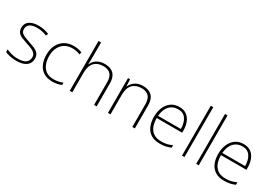

<svg xmlns="http://www.w3.org/2000/svg" viewBox="23 -1642 3578 2533"><g transform="rotate(30 1812.0 -375.0)"><path d="M416 -137Q416 -91 393 -58Q370 -25 325 -7.5Q280 10 214 10Q159 10 115 0Q71 -10 42 -24V-64Q80 -46 124.5 -35Q169 -24 215 -24Q301 -24 339 -54Q377 -84 377 -135Q377 -170 357.5 -192Q338 -214 303 -229Q268 -244 223 -258Q175 -274 137 -289.5Q99 -305 77 -331.5Q55 -358 55 -406Q55 -470 105.5 -505Q156 -540 241 -540Q288 -540 329.5 -531Q371 -522 403 -508L388 -474Q359 -488 319 -496.5Q279 -505 240 -505Q171 -505 132.5 -480.5Q94 -456 94 -407Q94 -370 113 -350Q132 -330 165.5 -317.5Q199 -305 241 -290Q287 -275 327 -258.5Q367 -242 391.5 -214Q416 -186 416 -137Z M764 10Q682 10 628 -24Q574 -58 547 -119.5Q520 -181 520 -262Q520 -346 552 -408.5Q584 -471 641.5 -505.5Q699 -540 778 -540Q815 -540 846.5 -533.5Q878 -527 905 -515L896 -480Q867 -493 837 -498.5Q807 -504 778 -504Q710 -504 661.5 -474Q613 -444 586.5 -389.5Q560 -335 560 -262Q560 -195 581.5 -141Q603 -87 647.5 -56Q692 -25 763 -25Q801 -25 836 -32.5Q871 -40 900 -52V-17Q875 -6 840.5 2Q806 10 764 10Z M1064 -504Q1064 -483 1063 -465Q1062 -447 1061 -426H1064Q1076 -457 1100.5 -482.5Q1125 -508 1162.5 -523.5Q1200 -539 1252 -539Q1310 -539 1351 -518.5Q1392 -498 1413.5 -455.5Q1435 -413 1435 -347V0H1396V-345Q1396 -428 1358 -466.5Q1320 -505 1249 -505Q1162 -505 1113 -453.5Q1064 -402 1064 -297V0H1025V-760H1064Z M1834 -540Q1922 -540 1969.5 -493Q2017 -446 2017 -347V0H1978V-345Q1978 -428 1940 -466.5Q1902 -505 1831 -505Q1745 -505 1695.5 -453.5Q1646 -402 1646 -297V0H1607V-530H1638L1644 -426H1647Q1660 -457 1684 -482.5Q1708 -508 1745 -524Q1782 -540 1834 -540Z M2388 -540Q2456 -540 2499.5 -507.5Q2543 -475 2564.5 -419.5Q2586 -364 2586 -294V-263H2198Q2198 -148 2250 -86.5Q2302 -25 2400 -25Q2449 -25 2484.5 -32.5Q2520 -40 2565 -61V-23Q2526 -6 2487.5 2Q2449 10 2399 10Q2318 10 2264 -24Q2210 -58 2184 -119.5Q2158 -181 2158 -260Q2158 -338 2184 -401Q2210 -464 2261 -502Q2312 -540 2388 -540ZM2388 -505Q2308 -505 2258 -452Q2208 -399 2199 -297H2546Q2546 -390 2507 -447.5Q2468 -505 2388 -505Z M2773 0H2735V-760H2773Z M2990 0H2952V-760H2990Z M3367 -540Q3435 -540 3478.5 -507.5Q3522 -475 3543.5 -419.5Q3565 -364 3565 -294V-263H3177Q3177 -148 3229 -86.5Q3281 -25 3379 -25Q3428 -25 3463.5 -32.5Q3499 -40 3544 -61V-23Q3505 -6 3466.5 2Q3428 10 3378 10Q3297 10 3243 -24Q3189 -58 3163 -119.5Q3137 -181 3137 -260Q3137 -338 3163 -401Q3189 -464 3240 -502Q3291 -540 3367 -540ZM3367 -505Q3287 -505 3237 -452Q3187 -399 3178 -297H3525Q3525 -390 3486 -447.5Q3447 -505 3367 -505Z"/></g></svg>

Font: Noto Sans Cham ExtraLight
Style: Regular
Weight: 250
Version: Version 2.002